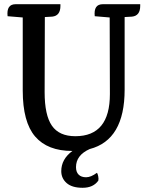

<svg xmlns="http://www.w3.org/2000/svg" viewBox="-20 -702 700 912"><path d="M468 -682H646Q646 -682 646 -674Q646 -627 607 -623L572 -621V-276Q572 -37 406 6Q341 35 341 92Q341 115 353.5 127.5Q366 140 389 140Q412 140 440 119Q444 122 446.5 135Q449 148 447 156Q423 190 372.5 190Q322 190 296.5 167.5Q271 145 271 111Q271 54 324 15H323Q206 15 147 -53.5Q88 -122 88 -272V-619L16 -625Q10 -682 54 -682H267V-674Q267 -627 228 -623L193 -621L192 -264Q192 -155 226.5 -105Q261 -55 338 -55Q502 -55 502 -255L501 -619L430 -625Q424 -682 468 -682Z"/></svg>

Font: Karma SemiBold
Style: Regular
Weight: 600
Designer: Joana Correia
Foundry: Indian Type Foundry
Version: Version 1.202;PS 1.0;hotconv 1.0.78;makeotf.lib2.5.61930; tt